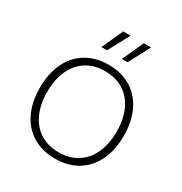

<svg xmlns="http://www.w3.org/2000/svg" viewBox="-205 -1047 1142 1206"><g transform="rotate(30 366.0 -443.5)"><path d="M670 -330Q670 -226 633 -149.5Q596 -73 527.5 -31.5Q459 10 366 10Q273 10 204.5 -31.5Q136 -73 99 -149.5Q62 -226 62 -330Q62 -434 99 -510.5Q136 -587 204.5 -628.5Q273 -670 366 -670Q459 -670 527.5 -628.5Q596 -587 633 -510.5Q670 -434 670 -330ZM115 -330Q115 -240 145.5 -173.5Q176 -107 232.5 -71.5Q289 -36 366 -36Q443 -36 500 -71.5Q557 -107 587.5 -173.5Q618 -240 618 -330Q618 -420 587.5 -486.5Q557 -553 500 -588.5Q443 -624 366 -624Q289 -624 232.5 -588.5Q176 -553 145.5 -486.5Q115 -420 115 -330ZM541 -897 459 -743H418L488 -897ZM392 -897 310 -743H269L339 -897Z"/></g></svg>

Font: Work Sans Light
Style: Regular
Weight: 300
Designer: Wei Huang
Foundry: Wei Huang
Version: Version 1.500